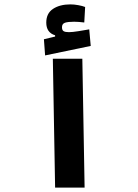

<svg xmlns="http://www.w3.org/2000/svg" viewBox="-20 -851 626 871"><path d="M230 0 219.7 -584.5H353.5L363.8 0ZM184.6 -599.6 179.2 -672.9 264.2 -693.4 259.3 -651.9 230 -679.2V-690.9Q189.9 -703.1 189.9 -748.5Q189.9 -790.5 220.7 -810.8Q251.5 -831.1 299.3 -831.1Q316.4 -831.1 335.2 -827.6Q354 -824.2 366.2 -819.3L362.3 -749Q351.1 -750.5 337.9 -751.5Q324.7 -752.4 316.4 -752.4Q288.1 -752.4 274.7 -747.8Q261.2 -743.2 261.2 -727.5Q261.2 -713.9 268.8 -709.5Q276.4 -705.1 292.5 -705.1Q308.1 -705.1 335.4 -709.5Q362.8 -713.9 384.8 -717.8L391.6 -642.6Z"/></svg>

Font: Cascadia Mono
Style: Regular
Weight: 400
Monospace: yes
Designer: Aaron Bell
Foundry: Saja Typeworks
Version: Version 2404.023